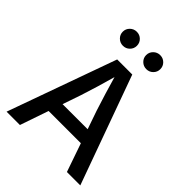

<svg xmlns="http://www.w3.org/2000/svg" viewBox="-258 -1076 1213 1213"><g transform="rotate(45 348.5 -469.5)"><path d="M19 0 279.8 -727.5H414.6L677.7 0H558.1L417 -406.7Q400.4 -457 380.6 -522.2Q360.8 -587.4 334 -680.2H359.4Q333 -586.9 313.5 -521Q293.9 -455.1 277.8 -406.7L138.2 0ZM161.6 -190.9V-283.7H535.2V-190.9ZM453.1 -814Q426.8 -814 408.2 -832.3Q389.6 -850.6 389.6 -876.5Q389.6 -902.3 408.2 -920.7Q426.8 -939 453.1 -939Q479.5 -939 497.8 -920.9Q516.1 -902.8 516.1 -876.5Q516.1 -850.6 497.8 -832.3Q479.5 -814 453.1 -814ZM244.1 -814Q217.8 -814 199.2 -832.3Q180.7 -850.6 180.7 -876.5Q180.7 -902.3 199.2 -920.7Q217.8 -939 244.1 -939Q270.5 -939 288.8 -920.9Q307.1 -902.8 307.1 -876.5Q307.1 -850.6 288.8 -832.3Q270.5 -814 244.1 -814Z"/></g></svg>

Font: Inter 20pt Medium
Style: Regular
Weight: 500
Version: Version 4.001;git-66647c0bb